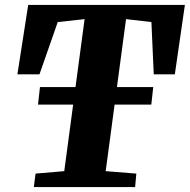

<svg xmlns="http://www.w3.org/2000/svg" viewBox="-20 -763 774 783"><path d="M118 0 125 -55 242 -65 325 -685 215.5 -673 141 -460H51L95 -743H734L693 -460H607L597.5 -673L494 -685L411 -65L536 -55L531 0ZM135 -336.5 143 -408H605L597 -336.5Z"/></svg>

Font: Merriweather 20pt Black
Style: Italic
Weight: 900
Italic angle: -7.8°
Version: Version 2.101